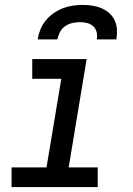

<svg xmlns="http://www.w3.org/2000/svg" viewBox="-20 -760 540 780"><path d="M377 0H27V-80H169L229 -440H111V-520H332L259 -80H377ZM133 -600Q136 -620 144 -640Q152 -660 166 -677Q180 -694 198 -706.5Q216 -719 235.5 -726.5Q255 -734 275.5 -737Q296 -740 316 -740Q336 -740 355.5 -737Q375 -734 392.5 -726.5Q410 -719 424 -706.5Q438 -694 446 -677Q454 -660 455 -640Q456 -620 453 -600H373Q376 -615 372.5 -629.5Q369 -644 358.5 -653.5Q348 -663 334 -666.5Q320 -670 305 -670Q290 -670 274 -666.5Q258 -663 244.5 -653.5Q231 -644 223.5 -629.5Q216 -615 213 -600Z"/></svg>

Font: Iosevka Term Curly Md Obl
Style: Regular
Weight: 500
Italic angle: -9°
Designer: Belleve Invis
Foundry: Belleve Invis
Version: Version 32.3.0